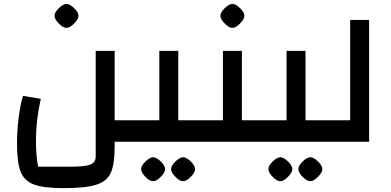

<svg xmlns="http://www.w3.org/2000/svg" viewBox="-20 -733 2022 993"><path d="M686 -111V0H573V26Q573 116 553 160.5Q533 205 477.5 222.5Q422 240 308 240Q205 240 155 221Q105 202 86.5 154.5Q68 107 68 10Q68 -55 76 -121.5Q84 -188 99 -237L191 -222Q166 -110 166 -10Q166 74 177 129H348Q420 129 447.5 118Q475 107 475 76V-470H573V-111ZM262 -651Q262 -669 284 -690.5Q306 -712 324 -713Q342 -712 364 -690.5Q386 -669 386 -651Q386 -634 363 -611Q340 -588 324 -589Q307 -588 284.5 -611Q262 -634 262 -651Z M1015 -111V0H646V-111H804V-470H902V-111ZM710 142Q710 124 732 102.5Q754 81 772 80Q790 81 812 102.5Q834 124 834 142Q834 159 811 182Q788 205 772 204Q755 205 732.5 182Q710 159 710 142ZM865 142Q865 124 887 102.5Q909 81 927 80Q945 81 967 102.5Q989 124 989 142Q989 159 966 182Q943 205 927 204Q910 205 887.5 182Q865 159 865 142Z M1344 -111V0H975V-111H1133V-470H1231V-111ZM1120 -651Q1120 -669 1142 -690.5Q1164 -712 1182 -713Q1200 -712 1222 -690.5Q1244 -669 1244 -651Q1244 -634 1221 -611Q1198 -588 1182 -589Q1165 -588 1142.5 -611Q1120 -634 1120 -651Z M1673 -111V0H1304V-111H1462V-470H1560V-111ZM1368 142Q1368 124 1390 102.5Q1412 81 1430 80Q1448 81 1470 102.5Q1492 124 1492 142Q1492 159 1469 182Q1446 205 1430 204Q1413 205 1390.5 182Q1368 159 1368 142ZM1523 142Q1523 124 1545 102.5Q1567 81 1585 80Q1603 81 1625 102.5Q1647 124 1647 142Q1647 159 1624 182Q1601 205 1585 204Q1568 205 1545.5 182Q1523 159 1523 142Z M1633 0V-111H1791V-630H1889V0Z"/></svg>

Font: Changa Medium
Style: Regular
Weight: 500
Designer: Eduardo Rodriguez Tunni
Foundry: Eduardo Rodriguez Tunni
Version: Version 2.002; ttfautohint (v1.5) -l 8 -r 50 -G 150 -x 14 -H